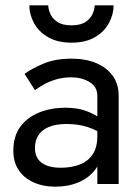

<svg xmlns="http://www.w3.org/2000/svg" viewBox="-20 -690 525 720"><path d="M111 -135Q111 -163 124 -183Q137 -203 163.5 -214Q190 -225 230 -225Q274 -225 309 -213.5Q344 -202 378 -178V-225Q371 -234 352 -248.5Q333 -263 301.5 -274.5Q270 -286 226 -286Q171 -286 126.5 -268Q82 -250 56 -214.5Q30 -179 30 -125Q30 -83 49.5 -53Q69 -23 105 -6.5Q141 10 188 10Q236 10 275 -6.5Q314 -23 337.5 -54.5Q361 -86 361 -130L345 -180Q345 -137 327.5 -111Q310 -85 279 -73Q248 -61 208 -61Q176 -61 154.5 -69.5Q133 -78 122 -94.5Q111 -111 111 -135ZM111 -352Q122 -360 141.5 -371.5Q161 -383 188 -391.5Q215 -400 248 -400Q286 -400 315.5 -382.5Q345 -365 345 -330V0H425V-330Q425 -375 402.5 -406Q380 -437 340.5 -453.5Q301 -470 248 -470Q186 -470 142 -451Q98 -432 72 -413ZM90 -670Q90 -636 107.5 -603.5Q125 -571 160.5 -550.5Q196 -530 248 -530Q301 -530 336 -550.5Q371 -571 388.5 -603.5Q406 -636 406 -670H335Q335 -657 328 -639.5Q321 -622 302 -608.5Q283 -595 248 -595Q213 -595 194 -608.5Q175 -622 168 -639.5Q161 -657 161 -670Z"/></svg>

Font: Jost* Book
Style: Regular
Weight: 400
Version: Version 3.000